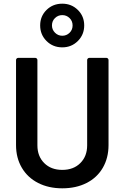

<svg xmlns="http://www.w3.org/2000/svg" viewBox="-20 -1014 676 1042"><path d="M318 8Q244 8 187 -21Q130 -50 98.5 -103.5Q67 -157 67 -227V-688Q67 -693 70.5 -696.5Q74 -700 79 -700H171Q176 -700 179.5 -696.5Q183 -693 183 -688V-225Q183 -166 220 -129Q257 -92 318 -92Q379 -92 416 -129Q453 -166 453 -225V-688Q453 -693 456.5 -696.5Q460 -700 465 -700H557Q562 -700 565.5 -696.5Q569 -693 569 -688V-227Q569 -157 538 -103.5Q507 -50 450 -21Q393 8 318 8ZM318 -757Q267 -757 232.5 -791.5Q198 -826 198 -876Q198 -926 232.5 -960Q267 -994 318 -994Q368 -994 402.5 -960Q437 -926 437 -876Q437 -826 402.5 -791.5Q368 -757 318 -757ZM318 -820Q341 -820 357.5 -836Q374 -852 374 -876Q374 -900 357.5 -916Q341 -932 318 -932Q295 -932 278.5 -916Q262 -900 262 -876Q262 -853 278.5 -836.5Q295 -820 318 -820Z"/></svg>

Font: LinhAnh SemBd
Style: Regular
Weight: 600
Monospace: yes
Designer: Jeremy Tribby
Foundry: Tribby Type
Version: Version 1.408